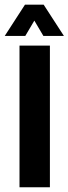

<svg xmlns="http://www.w3.org/2000/svg" viewBox="-33 -793 290 813"><path d="M49.6 0V-600H178.3V0ZM-12.9 -640.9 72.8 -773.3H151.8L237.6 -640.9H150.7L112.4 -705.7L74.1 -640.9Z"/></svg>

Font: Big Shoulders Stencil Text SC Thin
Style: Regular
Weight: 100
Designer: Patric King
Foundry: XO Type Co
Version: Version 2.001